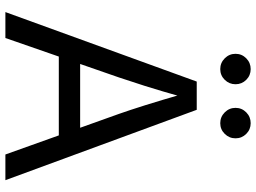

<svg xmlns="http://www.w3.org/2000/svg" viewBox="-142 -832 973 730"><g transform="rotate(90 345.0 -466.5)"><path d="M25.4 0 289.6 -727.5H397L664.6 0H566.9L412.6 -431.6Q398.4 -471.7 379.6 -531.5Q360.8 -591.3 334 -684.1H351.6Q325.2 -590.3 305.9 -529.5Q286.6 -468.8 273.9 -431.6L124 0ZM158.2 -203.1V-284.2H531.7V-203.1ZM447.8 -816.9Q423.8 -816.9 406.7 -834Q389.6 -851.1 389.6 -875Q389.6 -898.9 406.7 -915.8Q423.8 -932.6 447.8 -932.6Q471.7 -932.6 488.5 -915.8Q505.4 -898.9 505.4 -875Q505.4 -851.1 488.5 -834Q471.7 -816.9 447.8 -816.9ZM242.2 -816.9Q218.3 -816.9 201.2 -834Q184.1 -851.1 184.1 -875Q184.1 -898.9 201.2 -915.8Q218.3 -932.6 242.2 -932.6Q266.1 -932.6 283 -915.8Q299.8 -898.9 299.8 -875Q299.8 -851.1 283 -834Q266.1 -816.9 242.2 -816.9Z"/></g></svg>

Font: Inter Variable LoSnoCo
Style: Regular
Weight: 400
Designer: Rasmus Andersson
Foundry: rsms
Version: Version 4.000;git-a52131595; featfreeze: case,dlig,ss01,ss02